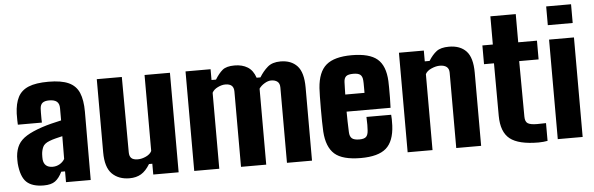

<svg xmlns="http://www.w3.org/2000/svg" viewBox="-50 -971 3569 1153"><g transform="rotate(-5 1734.0 -395.0)"><path d="M172.5 8Q102 8 68.2 -24.5Q34.5 -57 27.5 -137Q27 -145.5 27 -159Q27 -172.5 27.5 -180Q31 -221 47.5 -249.8Q64 -278.5 98.8 -300Q133.5 -321.5 191.5 -341Q221.5 -351 248 -357.5Q274.5 -364 309.5 -372V-446Q309.5 -473 294.5 -485.5Q279.5 -498 248.5 -498Q221.5 -498 208.2 -487.5Q195 -477 193.5 -453Q193 -447.5 192.8 -428.2Q192.5 -409 192.8 -390.5Q193 -372 193.5 -369H48.5Q48 -375 47.5 -395.5Q47 -416 47.5 -436Q50 -496.5 69.8 -535Q89.5 -573.5 133.5 -591.8Q177.5 -610 253.5 -610Q331 -610 375.2 -589.8Q419.5 -569.5 438 -525.8Q456.5 -482 456.5 -412L455.5 0H306.5V-65H283.5Q265 -27 241 -9.5Q217 8 172.5 8ZM235.5 -99Q258 -99 277.5 -110.2Q297 -121.5 307.5 -140L308.5 -277Q288.5 -272.5 267.8 -267.2Q247 -262 229.5 -255Q198 -243 189 -222.8Q180 -202.5 178.5 -180Q178 -167.5 178 -163Q178 -158.5 178.5 -148Q181 -124 195.2 -111.5Q209.5 -99 235.5 -99Z M689.5 10Q623.5 10 584 -29.2Q544.5 -68.5 544.5 -159V-600H695.5L697.5 -146Q697.5 -122 709.5 -110.5Q721.5 -99 748.5 -99Q772.5 -99 797.8 -110.8Q823 -122.5 832.5 -142V-600H985.5V0H832.5V-65H812.5Q788 -24.5 758.8 -7.2Q729.5 10 689.5 10Z M1079.5 0V-600H1230.5V-535H1257.5Q1279.5 -571 1302.8 -590.5Q1326 -610 1375.5 -610Q1422 -610 1454.2 -590Q1486.5 -570 1501.5 -525H1524.5Q1546.5 -561 1574.8 -585.5Q1603 -610 1652.5 -610Q1717 -610 1753.2 -571Q1789.5 -532 1789.5 -441V0H1638.5V-454Q1638.5 -479 1624.2 -490Q1610 -501 1586.5 -501Q1568 -501 1546.8 -488.2Q1525.5 -475.5 1513.5 -458V0H1361.5V-454Q1361.5 -478 1348.8 -489.5Q1336 -501 1310.5 -501Q1289 -501 1264.8 -489.2Q1240.5 -477.5 1230.5 -458V0Z M2084 10Q1973 10 1925.5 -32.2Q1878 -74.5 1872 -168Q1870.5 -191.5 1870 -228.5Q1869.5 -265.5 1869.5 -305.8Q1869.5 -346 1870.2 -379.8Q1871 -413.5 1872 -430Q1879 -527 1928 -568.5Q1977 -610 2082 -610Q2188 -610 2235.8 -569.5Q2283.5 -529 2288 -436Q2288.5 -424 2288.8 -396.5Q2289 -369 2288.8 -336Q2288.5 -303 2287 -275H2022Q2022 -246 2022.8 -215.8Q2023.5 -185.5 2025 -151Q2026 -125 2039.2 -113.5Q2052.5 -102 2084 -102Q2113.5 -102 2125 -113.5Q2136.5 -125 2138 -152Q2139 -167 2139.2 -185.5Q2139.5 -204 2138 -233H2287Q2288 -227 2288.5 -205.8Q2289 -184.5 2288 -168Q2283.5 -73 2236 -31.5Q2188.5 10 2084 10ZM2023 -378H2139Q2139 -395 2139 -410.5Q2139 -426 2138.8 -437.2Q2138.5 -448.5 2138 -453Q2136.5 -477 2124 -487.5Q2111.5 -498 2082 -498Q2050.5 -498 2038.2 -487.5Q2026 -477 2025 -453Q2024.5 -433 2023.8 -414.2Q2023 -395.5 2023 -378Z M2366 0V-600H2516V-535H2545Q2567.5 -571 2593 -590.5Q2618.5 -610 2668 -610Q2735.5 -610 2772.2 -571Q2809 -532 2809 -441V0H2659V-454Q2659 -478 2644.5 -489.5Q2630 -501 2603 -501Q2580 -501 2553 -489.2Q2526 -477.5 2516 -458V0Z M3155 10Q3034.5 10 2982.5 -31.2Q2930.5 -72.5 2930 -170L2929 -487H2869V-600H2932V-770H3085V-600H3198V-487H3081L3083 -152Q3083 -121.5 3099.5 -111.2Q3116 -101 3155 -101Q3168.5 -101 3181 -101.5Q3193.5 -102 3209 -102V5Q3197 7 3184 8.5Q3171 10 3155 10Z M3271 -687V-800H3421V-687ZM3271 0V-600H3421V0Z"/></g></svg>

Font: Big Shoulders Text Thin Black
Style: Regular
Weight: 900
Version: Version 2.002